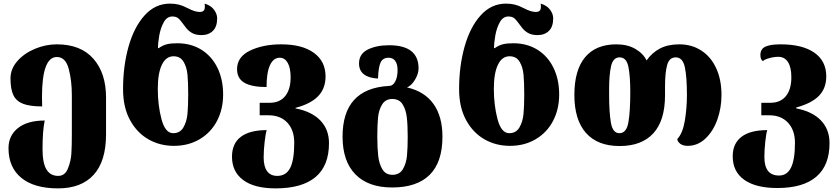

<svg xmlns="http://www.w3.org/2000/svg" viewBox="-20 -796 4638 1061"><path d="M27 23Q27 -47 79.5 -88.5Q132 -130 227 -130Q215 -72 215 28Q215 104 236.5 140Q258 176 302 176Q339 176 355.5 135Q372 94 374.5 51Q377 8 377 -55V-269Q377 -352 359.5 -416.5Q342 -481 294 -481Q212 -481 212 -260Q212 -223 213 -208Q145 -208 107.5 -222.5Q70 -237 54 -270Q38 -303 38 -363Q38 -415 75.5 -458Q113 -501 172.5 -526Q232 -551 294 -551Q426 -551 496 -471.5Q566 -392 566 -257V-54Q566 95 497.5 170Q429 245 301 245Q169 245 98 187Q27 129 27 23Z M660 -303Q660 -431 690.5 -539Q721 -647 779.5 -711.5Q838 -776 919 -776Q946 -776 968 -770.5Q990 -765 1017 -751Q1057 -730 1083 -730Q1099 -730 1105.5 -737Q1112 -744 1112 -759Q1112 -770 1111 -776Q1145 -766 1162.5 -742.5Q1180 -719 1180 -695Q1180 -648 1156 -625Q1132 -602 1093 -602Q1061 -602 1039 -615Q1017 -628 1000 -653Q995 -659 982.5 -676Q970 -693 959 -699Q948 -705 933 -705Q903 -705 885.5 -674Q868 -643 860.5 -602Q853 -561 853 -530H857Q880 -546 902.5 -551.5Q925 -557 959 -557Q1035 -557 1092.5 -521.5Q1150 -486 1181.5 -421.5Q1213 -357 1213 -274Q1213 -192 1179 -127.5Q1145 -63 1083 -26.5Q1021 10 941 10Q863 10 799.5 -26.5Q736 -63 698 -133.5Q660 -204 660 -303ZM1020 -274Q1020 -341 1016 -383.5Q1012 -426 994 -455.5Q976 -485 939 -485Q897 -485 874.5 -438Q852 -391 852 -305Q852 -214 872.5 -137Q893 -60 937 -60Q975 -60 993.5 -92Q1012 -124 1016 -167Q1020 -210 1020 -274Z M1262 70Q1262 -3 1311 -40Q1360 -77 1454 -77Q1448 -60 1442.5 -13Q1437 34 1437 74Q1437 124 1456 150Q1475 176 1512 176Q1561 176 1583.5 132Q1606 88 1606 -7Q1606 -77 1568 -118Q1530 -159 1463 -159H1415V-228H1470Q1526 -228 1556 -265Q1586 -302 1586 -369Q1586 -420 1570 -448.5Q1554 -477 1526 -477Q1491 -477 1472 -436Q1453 -395 1453 -315Q1372 -315 1331 -338.5Q1290 -362 1290 -414Q1290 -482 1362 -516.5Q1434 -551 1534 -551Q1650 -551 1714.5 -504Q1779 -457 1779 -374Q1779 -307 1738 -264.5Q1697 -222 1613 -200V-197Q1702 -180 1750 -130.5Q1798 -81 1798 -5Q1798 120 1723.5 182.5Q1649 245 1503 245Q1386 245 1324 199Q1262 153 1262 70Z M1873 -41Q1873 -306 2127 -321Q2150 -320 2163.5 -344.5Q2177 -369 2177 -409Q2177 -442 2164 -459.5Q2151 -477 2127 -477Q2096 -477 2083.5 -451.5Q2071 -426 2069 -362Q2019 -364 1991.5 -385Q1964 -406 1964 -445Q1964 -498 2012 -522Q2060 -546 2130 -546Q2293 -546 2293 -418Q2293 -388 2273 -355Q2253 -322 2229 -313Q2326 -291 2375.5 -221.5Q2425 -152 2425 -41Q2425 100 2354.5 170Q2284 240 2147 240Q2015 240 1944 167.5Q1873 95 1873 -41ZM2233 -41Q2233 -105 2228 -148Q2223 -191 2204.5 -220Q2186 -249 2148 -249Q2110 -249 2091.5 -218.5Q2073 -188 2069 -146.5Q2065 -105 2065 -41Q2065 22 2070 65.5Q2075 109 2093 139.5Q2111 170 2149 170Q2188 170 2206.5 138.5Q2225 107 2229 64.5Q2233 22 2233 -41Z M2517 -303Q2517 -431 2547.5 -539Q2578 -647 2636.5 -711.5Q2695 -776 2776 -776Q2803 -776 2825 -770.5Q2847 -765 2874 -751Q2914 -730 2940 -730Q2956 -730 2962.5 -737Q2969 -744 2969 -759Q2969 -770 2968 -776Q3002 -766 3019.5 -742.5Q3037 -719 3037 -695Q3037 -648 3013 -625Q2989 -602 2950 -602Q2918 -602 2896 -615Q2874 -628 2857 -653Q2852 -659 2839.5 -676Q2827 -693 2816 -699Q2805 -705 2790 -705Q2760 -705 2742.5 -674Q2725 -643 2717.5 -602Q2710 -561 2710 -530H2714Q2737 -546 2759.5 -551.5Q2782 -557 2816 -557Q2892 -557 2949.5 -521.5Q3007 -486 3038.5 -421.5Q3070 -357 3070 -274Q3070 -192 3036 -127.5Q3002 -63 2940 -26.5Q2878 10 2798 10Q2720 10 2656.5 -26.5Q2593 -63 2555 -133.5Q2517 -204 2517 -303ZM2877 -274Q2877 -341 2873 -383.5Q2869 -426 2851 -455.5Q2833 -485 2796 -485Q2754 -485 2731.5 -438Q2709 -391 2709 -305Q2709 -214 2729.5 -137Q2750 -60 2794 -60Q2832 -60 2850.5 -92Q2869 -124 2873 -167Q2877 -210 2877 -274Z M3154 -271Q3154 -409 3213.5 -480Q3273 -551 3386 -551Q3447 -551 3490.5 -526Q3534 -501 3553 -462Q3583 -505 3627 -528Q3671 -551 3734 -551Q3802 -551 3855 -517Q3908 -483 3937.5 -419.5Q3967 -356 3967 -271Q3967 -201 3944.5 -136.5Q3922 -72 3879 -31Q3836 10 3780 10Q3754 10 3738.5 -2Q3723 -14 3723 -28Q3753 -60 3764.5 -129.5Q3776 -199 3776 -271Q3776 -370 3764.5 -424.5Q3753 -479 3714 -479Q3678 -479 3666.5 -436Q3655 -393 3655 -320V-270Q3655 -130 3590.5 -59.5Q3526 11 3404 11Q3282 11 3218 -61.5Q3154 -134 3154 -271ZM3463 -287Q3463 -375 3452.5 -427Q3442 -479 3404 -479Q3368 -479 3357 -431Q3346 -383 3346 -306V-271Q3346 -175 3356 -117.5Q3366 -60 3403 -60Q3442 -60 3452.5 -120Q3463 -180 3463 -287Z M4029 68Q4029 -3 4077.5 -40Q4126 -77 4220 -77Q4214 -60 4209 -13.5Q4204 33 4204 72Q4204 174 4285 174Q4330 174 4351.5 129.5Q4373 85 4373 -7Q4373 -76 4335 -117.5Q4297 -159 4230 -159H4187V-228H4237Q4293 -228 4323 -265Q4353 -302 4353 -369Q4353 -424 4334.5 -453Q4316 -482 4281 -482Q4257 -482 4230 -474.5Q4203 -467 4196 -458Q4189 -463 4185.5 -470.5Q4182 -478 4182 -492Q4182 -525 4209 -538Q4236 -551 4294 -551Q4414 -551 4480 -505Q4546 -459 4546 -374Q4546 -308 4505.5 -266.5Q4465 -225 4380 -202V-197Q4469 -180 4516.5 -130.5Q4564 -81 4564 -5Q4564 118 4491 180.5Q4418 243 4276 243Q4156 243 4092.5 197.5Q4029 152 4029 68Z"/></svg>

Font: Noto Serif Georgian Black
Style: Regular
Weight: 900
Designer: Monotype Design team
Foundry: Monotype Imaging Inc.
Version: Version 1.000